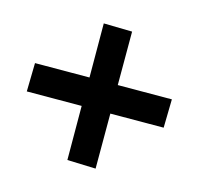

<svg xmlns="http://www.w3.org/2000/svg" viewBox="-101 -617 703 677"><g transform="rotate(-30 250.5 -278.5)"><path d="M390 -69 465 -141 325 -280 463 -418 391 -493 252 -353 111 -493 36 -421 178 -280 39 -140 110 -64 252 -206Z"/></g></svg>

Font: Easer Grotesk Medium
Style: Regular
Weight: 500
Designer: Boardeaser, Bonnie Shaver-Troup, Thomas Jockin
Foundry: Lexend
Version: Version 1.001;Glyphs 3.1.2 (3151)